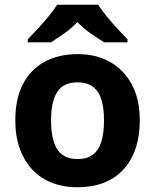

<svg xmlns="http://www.w3.org/2000/svg" viewBox="-20 -837 659 816"><path d="M574 -325Q574 -257 555.5 -204Q537 -151 502.5 -114.5Q468 -78 419 -59.5Q370 -41 308 -41Q251 -41 202.5 -59.5Q154 -78 119 -114.5Q84 -151 64.5 -204Q45 -257 45 -325Q45 -416 77 -478.5Q109 -541 169 -574Q229 -607 311 -607Q388 -607 447 -574Q506 -541 540 -478.5Q574 -416 574 -325ZM197 -325Q197 -271 208.5 -234.5Q220 -198 245 -179.5Q270 -161 310 -161Q350 -161 374.5 -179.5Q399 -198 410.5 -234.5Q422 -271 422 -325Q422 -379 410.5 -415Q399 -451 374 -469Q349 -487 309 -487Q250 -487 223.5 -446.5Q197 -406 197 -325ZM397 -817Q411 -795 433.5 -767.5Q456 -740 480 -714Q504 -688 522 -670V-657H423Q397 -673 366 -694.5Q335 -716 309 -743Q283 -716 253 -695Q223 -674 197 -657H98V-670Q117 -689 140.5 -714.5Q164 -740 186.5 -767.5Q209 -795 223 -817Z"/></svg>

Font: Noto Sans Tamil UI
Style: Regular
Weight: 400
Designer: Jelle Bosma - Monotype Design Team
Foundry: Monotype Imaging Inc.
Version: Version 2.004